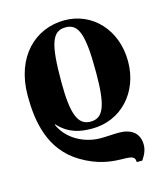

<svg xmlns="http://www.w3.org/2000/svg" viewBox="-104 -552 718 836"><g transform="rotate(-15 255.5 -134.0)"><path d="M434 205C451 180 458 160 458 140C458 84 419 61 365 61C342 61 312 64 285 64C209 64 135 23 106 -45L108 -46C156 6 208 14 260 14C389 14 486 -88 486 -229C486 -371 390 -473 264 -473C132 -473 25 -372 25 -197C25 -81 46 52 170 126C317 214 409 145 409 205ZM261 -442C320 -442 339 -389 339 -218C339 -69 319 -17 261 -17C203 -17 182 -73 182 -218C182 -389 200 -442 261 -442Z"/></g></svg>

Font: STIXGeneral
Style: Bold
Weight: 700
Designer: MicroPress Inc., with final additions and corrections provided by Coen Hoffman, Elsevier (retired)
Version: Version 1.1.0